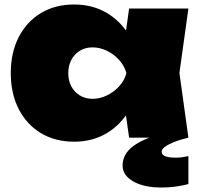

<svg xmlns="http://www.w3.org/2000/svg" viewBox="-20 -613 892 855"><path d="M555 0 526 -203 555 -287 526 -370 555 -575H819L779 -288L819 0ZM608 -287Q598 -195 558.5 -126.5Q519 -58 455.5 -20Q392 18 310 18Q226 18 162.5 -20Q99 -58 63.5 -127Q28 -196 28 -287Q28 -379 63.5 -448Q99 -517 162.5 -555Q226 -593 310 -593Q392 -593 455.5 -555.5Q519 -518 559 -449.5Q599 -381 608 -287ZM284 -287Q284 -254 297.5 -228.5Q311 -203 335.5 -188Q360 -173 392 -173Q425 -173 456 -188Q487 -203 510.5 -228.5Q534 -254 543 -287Q534 -320 510.5 -346Q487 -372 456 -387Q425 -402 392 -402Q360 -402 335.5 -387Q311 -372 297.5 -346Q284 -320 284 -287ZM721 -22 796 -12V0H819Q781 9 754 20Q727 31 713.5 41.5Q700 52 700 63Q700 89 762 89Q779 89 792.5 87Q806 85 819 82V206Q806 211 771 216.5Q736 222 698 222Q621 222 573.5 195Q526 168 526 124Q526 72 575.5 36Q625 0 721 -22Z"/></svg>

Font: Unbounded Black
Style: Regular
Weight: 900
Designer: Luke Prowse, Jean-Baptiste Morizot, Fátima Lázaro, Florian Runge
Foundry: NaN
Version: Version 1.701;gftools[0.9.28.dev5+ged2979d]